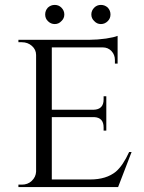

<svg xmlns="http://www.w3.org/2000/svg" viewBox="-20 -762 586 782"><path d="M175 -676Q164 -687 164 -703Q164 -719 175 -731Q187 -742 203 -742Q219 -742 230 -731Q242 -719 242 -703Q242 -687 230 -676Q219 -664 203 -664Q187 -664 175 -676ZM364 -676Q352 -687 352 -703Q352 -719 364 -731Q375 -742 391 -742Q407 -742 419 -731Q430 -719 430 -703Q430 -687 419 -676Q407 -664 391 -664Q375 -664 364 -676ZM461 0H55V-10H69Q93 -10 109 -25Q126 -41 127 -63V-538Q127 -560 110 -575Q93 -590 69 -590H55V-600H347Q376 -600 412 -605Q445 -610 459 -616V-503H448V-518Q448 -539 434 -554Q420 -569 398 -569H191V-315H361Q402 -316 402 -357V-370H413V-230H402V-243Q402 -283 364 -285H191V-31H347Q413 -31 452 -63Q481 -88 506 -143H516Z"/></svg>

Font: Cinzel(RUS BY LYAJKA)
Style: Regular
Weight: 400
Designer: Natanael Gama
Version: Version 1.001;PS 001.001;hotconv 1.0.56;makeotf.lib2.0.21325